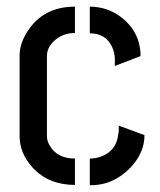

<svg xmlns="http://www.w3.org/2000/svg" viewBox="-20 -548 473 569"><path d="M38.1 -144.5Q38.1 -92.8 78.1 -49.8Q125 0 202.1 0V-78.1Q149.4 -78.1 127 -117.2Q119.1 -130.9 119.1 -144.5V-381.8Q119.1 -413.1 151.4 -435.5Q173.8 -450.2 202.1 -450.2V-528.3Q108.4 -528.3 61.5 -455.1Q38.1 -418.9 38.1 -383.8ZM246.1 -449.2Q293.9 -449.2 312.5 -408.2Q319.3 -392.6 320.3 -376V-352.5L396.5 -381.8Q396.5 -453.1 337.9 -498Q296.9 -528.3 246.1 -528.3ZM246.1 1Q315.4 2 367.2 -51.8Q408.2 -95.7 408.2 -147.5L332 -175.8Q332 -174.8 332 -173.8Q332 -172.9 332 -169.9Q332 -167 332 -165Q332 -163.1 332 -160.6Q332 -158.2 332 -156.2L331.1 -154.3Q326.2 -99.6 276.4 -83Q261.7 -78.1 246.1 -78.1Z"/></svg>

Font: Post No Bills Colombo
Style: SemiBold
Weight: 700
Designer: Kosala Senevirathne, Siva Puranthara, Lasantha Premarathna, Tharique Azeez
Foundry: Mooniak
Version: Version 1.220 ; ttfautohint (v1.5)